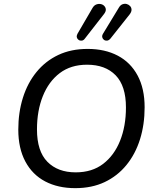

<svg xmlns="http://www.w3.org/2000/svg" viewBox="-20 -968 811 997"><path d="M371 9Q281 9 214.5 -26Q148 -61 111.5 -129.5Q75 -198 75 -295Q75 -384 99 -460.5Q123 -537 169.5 -594Q216 -651 282.5 -682.5Q349 -714 435 -714Q525 -714 591.5 -679Q658 -644 694.5 -576Q731 -508 731 -411Q731 -321 707 -244.5Q683 -168 636.5 -111Q590 -54 523.5 -22.5Q457 9 371 9ZM373 -73Q458 -73 515.5 -117Q573 -161 603.5 -237Q634 -313 634 -410Q634 -522 580.5 -577Q527 -632 432 -632Q348 -632 290.5 -588.5Q233 -545 202.5 -469Q172 -393 172 -296Q172 -183 226 -128Q280 -73 373 -73ZM421 -768Q414 -758 404.5 -757Q395 -756 388 -761Q381 -766 379 -774Q377 -782 382 -792L460 -926Q468 -940 479.5 -944.5Q491 -949 502.5 -947Q514 -945 521.5 -937Q529 -929 529.5 -918.5Q530 -908 520 -895ZM553 -767Q545 -758 536 -757Q527 -756 520 -761Q513 -766 511 -774.5Q509 -783 515 -793L597 -928Q605 -942 616.5 -946Q628 -950 638.5 -947Q649 -944 656 -936Q663 -928 663 -917Q663 -906 653 -893Z"/></svg>

Font: Nunito ExtraLight Medium
Style: Italic
Weight: 500
Italic angle: -9°
Version: Version 3.602